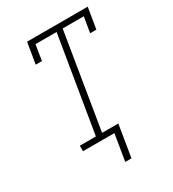

<svg xmlns="http://www.w3.org/2000/svg" viewBox="-216 -851 1033 1149"><g transform="rotate(-30 300.0 -276.5)"><path d="M348 182H305L335 0H118V-38H229L338 -697H192L175 -590H132L156 -735H575L551 -590H508L526 -697H380L272 -38H384Z"/></g></svg>

Font: Iosevka Curly Slab XLtEx
Style: Italic
Weight: 200
Width: 7
Italic angle: -9°
Monospace: yes
Designer: Belleve Invis
Foundry: Belleve Invis
Version: Version 11.1.0; ttfautohint (v1.8.3)